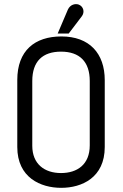

<svg xmlns="http://www.w3.org/2000/svg" viewBox="-20 -891 589 922"><path d="M483 -506C483 -635 409 -716 275 -716C147 -716 63 -648 63 -507V-185C63 -38 175 11 274 11C373 11 483 -38 483 -185ZM411 -193C411 -101 351 -60 273 -60C194 -60 135 -103 135 -191V-502C135 -597 185 -643 273 -643C362 -643 411 -595 411 -502ZM310 -730 373 -813C388 -833 381 -860 358 -869C341 -875 317 -869 306 -845L257 -730Z"/></svg>

Font: Advent Pro
Style: Medium
Weight: 500
Designer: Andreas Kalpakidis
Foundry: Andreas Kalpakidis
Version: Version 2.002 2008